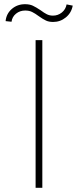

<svg xmlns="http://www.w3.org/2000/svg" viewBox="-20 -899 373 919"><path d="M182.6 0H150.4V-707H182.6ZM99.6 -878.9Q121.6 -878.9 137 -871.8Q152.3 -864.7 174.8 -849.6Q190.9 -837.4 204.1 -830.8Q217.3 -824.2 233.4 -824.2Q257.3 -824.2 275.9 -839.1Q294.4 -854 298.8 -877.9L328.1 -872.1Q321.8 -837.4 295.2 -815.7Q268.6 -793.9 234.4 -793.9Q214.4 -793.9 200.2 -800.5Q186 -807.1 166 -821.3Q147.5 -835 133.5 -841.8Q119.6 -848.6 100.6 -848.6Q75.2 -848.6 56.6 -833.5Q38.1 -818.4 35.2 -794.9L6.8 -797.9Q10.3 -833.5 36.6 -856.2Q63 -878.9 99.6 -878.9Z"/></svg>

Font: Pretendard JP Thin
Style: Regular
Weight: 100
Designer: Base glyphs from Inter by Rasmus Andersson; Hangeul glyphs from Noto Sans CJK(Source Han Sans) by Jang Soo-young and Kan
Foundry: Kil Hyung-jin
Version: Version 1.309